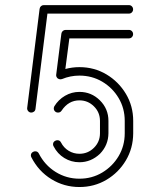

<svg xmlns="http://www.w3.org/2000/svg" viewBox="-20 -733 623 753"><path d="M102.5 -291.5Q95.2 -291.5 89.8 -297.9Q86.4 -302.2 86.4 -308.1L135.3 -698.2Q136.2 -704.6 140.6 -708.7Q145 -712.9 151.4 -712.9H485.8Q492.7 -712.9 497.3 -708Q502 -703.1 502 -696.3Q502 -689.5 497.3 -684.6Q492.7 -679.7 485.8 -679.7H166L119.1 -305.7Q118.2 -298.8 113.3 -295.2Q108.4 -291.5 102.5 -291.5ZM291.5 -96.7Q259.3 -96.7 232.2 -113.3Q205.1 -129.9 189.9 -159.7Q188 -163.1 188 -167Q188 -176.8 197.3 -181.2Q201.2 -183.1 205.1 -183.1Q214.8 -183.1 219.2 -174.3Q230 -153.3 249.3 -141.6Q268.6 -129.9 291.5 -129.9Q324.7 -129.9 348.4 -153.3Q372.1 -176.8 372.1 -210.4V-258.8Q372.1 -292.5 348.4 -315.9Q324.7 -339.4 291.5 -339.4Q248.5 -339.4 221.7 -299.3Q216.8 -291.5 207.5 -291.5Q203.1 -291.5 199.2 -293.5Q190.9 -298.8 190.9 -307.6Q190.9 -311.5 192.9 -315.9Q209 -342.3 235.1 -357.4Q261.2 -372.6 291.5 -372.6Q338.4 -372.6 371.8 -339.4Q405.3 -306.2 405.3 -258.8V-210.4Q404.8 -163.6 372.1 -129.9Q336.9 -96.7 291.5 -96.7ZM291.5 0.5Q231.4 0.5 181.2 -30.5Q130.9 -61.5 103 -116.2Q101.1 -119.6 101.1 -123.5Q101.1 -133.3 110.4 -137.7Q114.3 -139.6 118.2 -139.6Q127.9 -139.6 132.3 -130.9Q155.8 -85 198.2 -58.6Q240.7 -32.2 291.5 -32.2Q340.8 -32.2 381.1 -56.4Q421.4 -80.6 445.3 -120.8Q469.2 -161.1 469.2 -210.4V-258.8Q469.2 -308.1 445.3 -348.4Q421.4 -388.7 381.1 -412.6Q340.8 -436.5 291.5 -436.5Q255.9 -436.5 223.1 -422.9Q220.2 -421.9 217.3 -421.9Q211.4 -421.9 206.5 -425.3Q200.2 -430.7 200.2 -438.5L220.7 -601.1Q221.7 -607.4 226.3 -611.6Q231 -615.7 237.3 -615.7H485.8Q492.7 -615.7 497.3 -610.8Q502 -606 502 -599.1Q502 -592.3 497.3 -587.4Q492.7 -582.5 485.8 -582.5H252L236.3 -462.4Q263.2 -469.7 291.5 -469.7Q349.6 -469.7 397.5 -441.2Q445.3 -412.6 473.9 -364.7Q502.4 -316.9 502.4 -258.8V-210Q502 -151.4 473.6 -103.8Q445.3 -56.2 397.5 -27.8Q349.6 0.5 291.5 0.5Z"/></svg>

Font: Neon Sans
Style: Regular
Weight: 400
Designer: GGBot
Version: 0.80